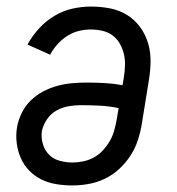

<svg xmlns="http://www.w3.org/2000/svg" viewBox="-20 -558 540 586"><path d="M200 8Q176 8 151.5 4Q127 0 106 -10.5Q85 -21 69 -37.5Q53 -54 43.5 -75.5Q34 -97 31 -121.5Q28 -146 32 -170Q36 -192 46.5 -213.5Q57 -235 74 -251.5Q91 -268 112 -279Q133 -290 155 -296Q177 -302 199.5 -304Q222 -306 244 -306Q272 -306 299.5 -304.5Q327 -303 354 -298L358 -322Q361 -340 361.5 -358.5Q362 -377 358 -393.5Q354 -410 345.5 -425Q337 -440 323.5 -450Q310 -460 292.5 -464Q275 -468 257 -468Q239 -468 220.5 -463.5Q202 -459 185.5 -448.5Q169 -438 155.5 -423Q142 -408 133 -391L64 -422Q78 -448 99 -471Q120 -494 146 -509.5Q172 -525 200.5 -531.5Q229 -538 257 -538Q287 -538 315.5 -532.5Q344 -527 367.5 -512.5Q391 -498 407.5 -475.5Q424 -453 432 -426Q440 -399 439.5 -369.5Q439 -340 434 -311L413 -181Q409 -156 401 -131Q393 -106 378.5 -83.5Q364 -61 344 -42.5Q324 -24 300 -12.5Q276 -1 250.5 3.5Q225 8 200 8ZM201 -62Q217 -62 234 -65.5Q251 -69 266.5 -77.5Q282 -86 294 -99Q306 -112 315 -127.5Q324 -143 328.5 -159.5Q333 -176 336 -192L342 -228Q314 -234 284.5 -235.5Q255 -237 226 -237Q226 -237 226 -237Q226 -237 226 -237Q207 -237 188 -233.5Q169 -230 152 -220.5Q135 -211 123.5 -194Q112 -177 108 -159Q105 -139 110.5 -119.5Q116 -100 129 -86.5Q142 -73 161.5 -67.5Q181 -62 201 -62Z"/></svg>

Font: Iosevka Slab
Style: Italic
Weight: 400
Italic angle: -9°
Monospace: yes
Designer: Belleve Invis
Foundry: Belleve Invis
Version: Version 11.1.0; ttfautohint (v1.8.3)